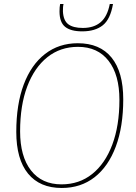

<svg xmlns="http://www.w3.org/2000/svg" viewBox="-20 -925 674 955"><path d="M287 10Q178 10 119.5 -61.5Q61 -133 61 -269Q61 -406 98 -504.5Q135 -603 204 -656.5Q273 -710 367 -710Q477 -710 535 -638.5Q593 -567 593 -431Q593 -295 556 -196Q519 -97 450.5 -43.5Q382 10 287 10ZM286 -8Q374 -8 438.5 -59.5Q503 -111 538.5 -205.5Q574 -300 574 -428Q574 -553 520 -622.5Q466 -692 368 -692Q280 -692 215.5 -640.5Q151 -589 115.5 -495Q80 -401 80 -272Q80 -147 134 -77.5Q188 -8 286 -8ZM389 -769Q332 -769 304 -791.5Q276 -814 276 -868Q276 -890 279 -905H296Q294 -897 293.5 -888Q293 -879 293 -869Q295 -823 319.5 -804.5Q344 -786 392 -786Q447 -786 480.5 -814.5Q514 -843 526 -905H542Q529 -829 491 -799Q453 -769 389 -769Z"/></svg>

Font: Georama Thin
Style: Italic
Weight: 100
Italic angle: -9°
Designer: Jean-Baptiste Levee
Foundry: Production Type
Version: Version 1.000